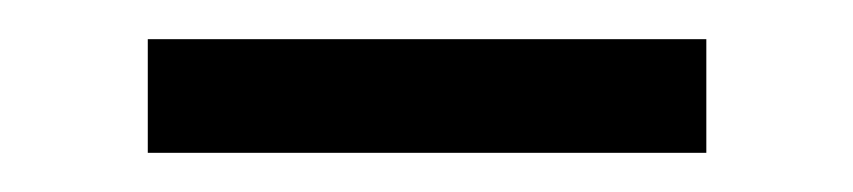

<svg xmlns="http://www.w3.org/2000/svg" viewBox="-20 -676 440 99"><path d="M56.2 -597.2V-655.8H344.2V-597.2Z"/></svg>

Font: Heuristica
Style: Regular
Weight: 400
Version: Version 1.0.2